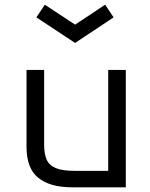

<svg xmlns="http://www.w3.org/2000/svg" viewBox="-20 -798 640 818"><path d="M441 -70V-500H516V0H287Q193 0 143 -40.5Q93 -81 93 -172V-500H168V-182Q168 -142 179 -117.5Q190 -93 218.5 -81.5Q247 -70 301 -70ZM300 -615 135 -724 171 -778 300 -693 428 -778 464 -724Z"/></svg>

Font: Orbit
Style: Regular
Weight: 400
Designer: Sooun Cho
Foundry: JAMO
Version: Version 1.000; ttfautohint (v1.8.4.7-5d5b);gftools[0.9.29]